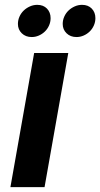

<svg xmlns="http://www.w3.org/2000/svg" viewBox="-20 -773 414 793"><path d="M121 -554H262L164 0H23ZM111 -620Q86 -620 70 -635.5Q54 -651 54 -674Q54 -690 60.5 -704.5Q67 -719 78 -729.5Q89 -740 103.5 -746.5Q118 -753 134 -753Q159 -753 174 -737.5Q189 -722 189 -698Q189 -682 182.5 -667.5Q176 -653 165 -642.5Q154 -632 140 -626Q126 -620 111 -620ZM296 -620Q271 -620 255 -635.5Q239 -651 239 -674Q239 -690 245.5 -704.5Q252 -719 263 -729.5Q274 -740 288.5 -746.5Q303 -753 319 -753Q344 -753 359 -737.5Q374 -722 374 -698Q374 -682 367.5 -667.5Q361 -653 350 -642.5Q339 -632 325 -626Q311 -620 296 -620Z"/></svg>

Font: SVN-Poppins SemiBold
Style: Italic
Weight: 600
Italic angle: -10°
Designer: Ninad Kale (Devanagari), Jonny Pinhorn (Latin)
Foundry: Indian Type Foundry
Version: Version 3.002 2017; ttfautohint (v1.8.3)